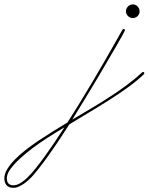

<svg xmlns="http://www.w3.org/2000/svg" viewBox="-455 -482 689 890"><path d="M-393.2 388.7Q-413.4 388.7 -424.2 377Q-434.9 365.2 -434.9 345.1Q-434.9 324.9 -422.2 303.4Q-409.5 281.9 -388 259.4Q-366.5 237 -337.9 214.5Q-309.2 192.1 -276.7 170.2Q-244.1 148.4 -209.6 127Q-175.1 105.5 -142.6 85.9Q-113.9 41.7 -83.7 -7.8Q-53.4 -57.3 -24.7 -105.5Q3.9 -153.6 29 -197.3Q54 -240.9 72.9 -274.1Q91.8 -307.3 102.5 -326.5Q113.3 -345.7 113.3 -345.1Q115.2 -347.7 118.5 -347.7Q120.4 -347.7 122.4 -346Q124.3 -344.4 124.3 -342.4Q124.3 -340.5 114.6 -322.3Q104.8 -304 87.2 -273.8Q69.7 -243.5 46.2 -203.5Q22.8 -163.4 -4.2 -117.8Q-31.2 -72.3 -60.9 -23.8Q-90.5 24.7 -119.8 72.3Q-108.1 65.8 -97.7 59.2Q-56.6 35.2 -15.6 10.4Q25.4 -14.3 64.1 -39.7Q102.9 -65.1 138.3 -91.8Q173.8 -118.5 203.8 -146.5Q205.7 -148.4 208.3 -148.4Q210.3 -148.4 212.2 -146.5Q214.2 -144.5 214.2 -142.6Q214.2 -141.3 213.5 -140.3Q212.9 -139.3 212.2 -138Q177.7 -105.5 136.4 -75.8Q95.1 -46.2 50.5 -17.9Q5.9 10.4 -41 38.4Q-87.9 66.4 -133.5 94.4Q-189.5 182.3 -233.1 242.8Q-276.7 303.4 -307.9 337.9Q-309.2 339.2 -317.1 347Q-324.9 354.8 -336.9 364.3Q-349 373.7 -363.9 381.2Q-378.9 388.7 -393.2 388.7ZM-156.2 108.1Q-196.6 132.2 -234 156.2Q-271.5 180.3 -304 204.8Q-336.6 229.2 -363.3 253.9Q-390 278.6 -408.9 304.7Q-423.2 324.9 -423.2 344.4Q-423.2 362.6 -414.4 369.8Q-405.6 377 -394.5 377Q-378.9 377 -364.9 369.1Q-350.9 361.3 -340.2 352.2Q-329.4 343.1 -323.2 335.9Q-317.1 328.8 -317.1 330.1Q-287.8 298.8 -247.4 242.8Q-207 186.8 -156.2 108.1ZM192.1 -429.7Q192.1 -416.7 182.9 -407.6Q173.8 -398.4 160.8 -398.4Q147.8 -398.4 138.3 -407.6Q128.9 -416.7 128.9 -429.7Q128.9 -442.7 138.3 -452.1Q147.8 -461.6 160.8 -461.6Q173.8 -461.6 182.9 -452.1Q192.1 -442.7 192.1 -429.7Z"/></svg>

Font: League Script
Style: League Script
Weight: 400
Foundry: Haley Fiege
Version: Version 1.001